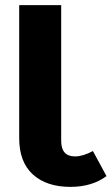

<svg xmlns="http://www.w3.org/2000/svg" viewBox="-20 -713 436 750"><path d="M343 -123 396 -25Q339 17 255 17Q162 17 108.5 -31.5Q55 -80 55 -173V-693H219V-163Q219 -102 273 -102Q304 -102 343 -123Z"/></svg>

Font: FiraGO
Style: Bold
Weight: 700
Designer: bBox Type
Foundry: bBox Type GmbH
Version: Version 1.001;PS 001.001;hotconv 1.0.88;makeotf.lib2.5.64775